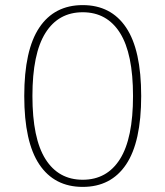

<svg xmlns="http://www.w3.org/2000/svg" viewBox="-20 -720 648 752"><path d="M75 -344Q75 -524 134 -612Q193 -700 304 -700Q415 -700 474 -612Q533 -524 533 -344Q533 -164 474 -76Q415 12 304 12Q193 12 134 -76Q75 -164 75 -344ZM501 -344Q501 -510 450 -591Q399 -672 304 -672Q209 -672 158 -591Q107 -510 107 -344Q107 -178 158 -97Q209 -16 304 -16Q399 -16 450 -97Q501 -178 501 -344Z"/></svg>

Font: Arima Madurai Thin
Style: Regular
Weight: 250
Designer: Joana Correia and Natanael Gama
Foundry: NDISCOVER
Version: Version 1.019; ttfautohint (v1.5) -l 7 -r 28 -G 50 -x 13 -D 